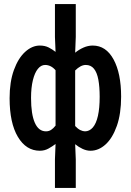

<svg xmlns="http://www.w3.org/2000/svg" viewBox="-20 -726 640 940"><path d="M249 194V54L252 -21Q236 -9 217 1.5Q198 12 175 12Q108 12 67.5 -56Q27 -124 27 -245Q27 -325 48 -383Q69 -441 103 -472Q137 -503 175 -503Q200 -503 218.5 -493.5Q237 -484 252 -472L249 -545V-706H351V-545L348 -468Q366 -483 388.5 -493Q411 -503 434 -503Q499 -503 536 -435Q573 -367 573 -253Q573 -169 552 -109.5Q531 -50 497 -19Q463 12 423 12Q404 12 384.5 3Q365 -6 348 -20L351 54V194ZM205 -83Q219 -83 230 -90Q241 -97 252 -111V-382Q241 -395 228 -401.5Q215 -408 201 -408Q181 -408 165.5 -389Q150 -370 141 -333.5Q132 -297 132 -246Q132 -167 150.5 -125Q169 -83 205 -83ZM396 -83Q418 -83 434.5 -102Q451 -121 459.5 -159Q468 -197 468 -252Q468 -301 461.5 -336Q455 -371 440 -389.5Q425 -408 400 -408Q387 -408 374 -401Q361 -394 348 -381V-109Q361 -95 373.5 -89Q386 -83 396 -83Z"/></svg>

Font: Source Code Pro SemiBold
Style: Regular
Weight: 600
Monospace: yes
Designer: Paul D. Hunt, Teo Tuominen
Foundry: Adobe Systems Incorporated
Version: Version 1.018;hotconv 1.0.116;makeotfexe 2.5.65601